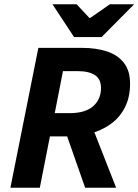

<svg xmlns="http://www.w3.org/2000/svg" viewBox="-20 -875 645 895"><path d="M28.5 0 158.8 -651.8H363.3Q427.3 -651.8 477.6 -635.6Q527.9 -619.5 557.1 -582.6Q586.3 -545.8 586.3 -485Q586.3 -421.4 562.4 -374.6Q538.6 -327.9 497.6 -298Q456.7 -268.1 404.6 -253.6Q352.5 -239.1 295.4 -239.1H212.7L165.6 0ZM235.2 -347.5H304.5Q377.6 -347.5 414.2 -379.9Q450.8 -412.2 450.8 -464.9Q450.8 -506 422.8 -524.7Q394.8 -543.4 342 -543.4H273.5ZM376.9 0 281.9 -270.8 380.7 -358.6 521.3 0ZM325.3 -702.1 224.6 -855.1H337L396.6 -791.4H400.6L492.1 -855.1H605.2L453.5 -702.1Z"/></svg>

Font: Source Sans 3
Style: Italic
Weight: 200
Italic angle: -11°
Designer: Paul D. Hunt
Foundry: Adobe
Version: Version 3.046;hotconv 1.0.118;makeotfexe 2.5.65603